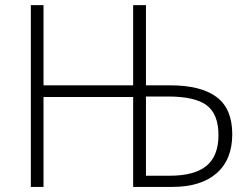

<svg xmlns="http://www.w3.org/2000/svg" viewBox="-20 -734 987 754"><path d="M553.2 -43.9H646Q744.1 -43.9 791 -82.8Q837.9 -121.6 837.9 -203.6Q837.9 -285.6 792 -320.3Q746.1 -355 639.2 -355H553.2ZM553.2 -398.9H647.9Q769.5 -398.9 830.8 -352.8Q892.1 -306.6 892.1 -207Q892.1 -107.4 830.6 -53.7Q769 0 657.2 0H502.9V-353H150.9V0H101.1V-713.9H150.9V-398.9H502.9V-713.9H553.2Z"/></svg>

Font: OpenSans-Light
Style: Regular
Weight: 300
Foundry: Ascender Corporation
Version: Version 1.10